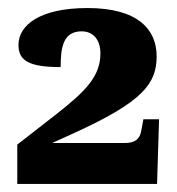

<svg xmlns="http://www.w3.org/2000/svg" viewBox="-20 -845 440 478"><path d="M371 -387 376 -548H337L331 -516C327 -499 316 -489 291 -489H110L165 -514C336 -592 370 -637 370 -705C370 -771 324 -825 198 -825C80 -825 26 -783 26 -733C26 -694 52 -678 131 -678C131 -724 136 -767 183 -767C213 -767 230 -745 230 -712C230 -656 195 -619 118 -559L23 -485V-387Z"/></svg>

Font: UArctic Serif Black
Style: Regular
Weight: 900
Designer: Customization by Puisto advertising & original work Monotype Design Team
Foundry: Monotype Imaging Inc.
Version: Version 2.004